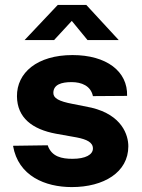

<svg xmlns="http://www.w3.org/2000/svg" viewBox="-20 -751 576 781"><path d="M336 -588H463L331 -731H215L80 -588H200L272 -666ZM272 10C402 10 502 -50 502 -156C502 -201 477 -283 352 -313L277 -328C218 -339 197 -352 197 -373C197 -407 230 -417 271 -417C312 -417 349 -402 358 -360L497 -361C500 -461 413 -527 275 -527C131 -527 48 -455 49 -359C50 -272 111 -225 208 -207L292 -192C333 -184 358 -172 358 -147C358 -122 328 -105 275 -105C232 -105 190 -113 174 -160L33 -158C54 -35 164 10 272 10Z"/></svg>

Font: United Sans ExtraBold
Style: Regular
Weight: 800
Designer: Pablo Impallari, Rodrigo Fuenzalida (Modified by Dan O. Williams)
Version: Version 1.000;PS 001.000;hotconv 1.0.88;makeotf.lib2.5.64775